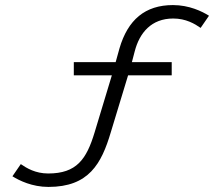

<svg xmlns="http://www.w3.org/2000/svg" viewBox="-20 -703 876 757"><path d="M170 -19C120 -19 85 -40 62 -56L29 -8C56 9 107 34 171 34C330 34 380 -57 417 -182L485 -406H657V-458H500L511 -500C530 -574 577 -630 663 -630C713 -630 748 -609 771 -593L804 -641C777 -658 726 -683 662 -683C552 -683 484 -625 451 -512L436 -458H271V-406H421L353 -181C321 -75 282 -19 170 -19Z"/></svg>

Font: Stint Ultra Expanded
Style: Regular
Weight: 400
Width: 7
Designer: Astigmatic (AOETI)
Foundry: Astigmatic (AOETI)
Version: Version 1.000